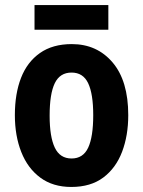

<svg xmlns="http://www.w3.org/2000/svg" viewBox="-20 -732 567 762"><path d="M489 -275Q489 -194 464.5 -129.5Q440 -65 390 -27.5Q340 10 263 10Q190 10 140 -27Q90 -64 64.5 -128.5Q39 -193 39 -275Q39 -360 63.5 -423Q88 -486 138.5 -521.5Q189 -557 265 -557Q365 -557 427 -484Q489 -411 489 -275ZM177 -273Q177 -189 197.5 -146Q218 -103 264 -103Q310 -103 330 -146Q350 -189 350 -275Q350 -359 330 -401.5Q310 -444 264 -444Q218 -444 197.5 -402Q177 -360 177 -273ZM410 -712V-614H117V-712Z"/></svg>

Font: Noto Sans Thai Cond
Style: Bold
Weight: 700
Width: 3
Designer: Monotype Design Team
Foundry: Monotype Imaging Inc.
Version: Version 2.002; ttfautohint (v1.8.4.7-5d5b)